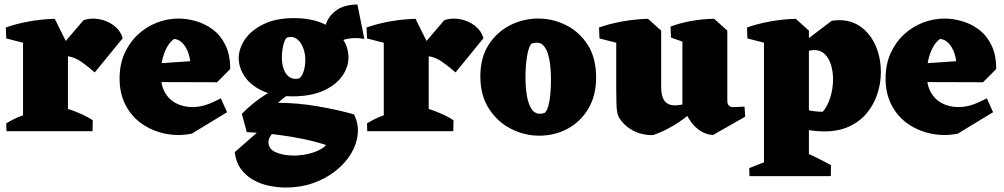

<svg xmlns="http://www.w3.org/2000/svg" viewBox="-20 -587 4490 859"><path d="M83 0V-445L225 -503L284 -384V0ZM159 -246 195 -311 354 -497Q388 -508 425 -501Q462 -494 490.5 -472Q519 -450 529 -416L404 -263Q378 -286 347 -308.5Q316 -331 281 -336ZM8 -415 6 -464Q54 -481 109.5 -491Q165 -501 225 -503L220 -417L133 -383ZM9 0 8 -35Q40 -55 74.5 -68Q109 -81 140 -88L132 0ZM227 0 260 -107Q282 -101 305 -92.5Q328 -84 351 -73.5Q374 -63 395 -49L394 0Z M838 11Q777 23 719 11Q661 -1 615 -33Q569 -65 542 -116.5Q515 -168 515 -236Q515 -298 537 -347.5Q559 -397 596.5 -432Q634 -467 681.5 -485.5Q729 -504 779 -504Q816 -504 856.5 -492.5Q897 -481 932 -455Q967 -429 988.5 -385.5Q1010 -342 1010 -278L830 -271Q835 -301 827.5 -333Q820 -365 802.5 -387.5Q785 -410 759 -413Q739 -399 725.5 -373Q712 -347 705.5 -316Q699 -285 699 -257Q699 -208 717 -175Q735 -142 767.5 -125Q800 -108 841 -108Q873 -108 902.5 -118Q932 -128 968 -147L996 -85ZM951 -219 641 -220 625 -299 902 -318 1010 -278Z M1259 252Q1223 252 1185.5 244.5Q1148 237 1115 219Q1082 201 1059 170.5Q1036 140 1030 94L1187 -44L1283 -51Q1248 -32 1225.5 -14.5Q1203 3 1192 18.5Q1181 34 1181 49Q1181 80 1214.5 94.5Q1248 109 1293 109Q1321 109 1349.5 103.5Q1378 98 1401.5 87.5Q1425 77 1439 62Q1395 47 1337.5 35Q1280 23 1215.5 15Q1151 7 1084 4L1062 -78Q1088 -104 1114 -125Q1140 -146 1168.5 -164Q1197 -182 1229 -197L1296 -180Q1275 -168 1257 -154.5Q1239 -141 1224 -127Q1268 -127 1312.5 -123Q1357 -119 1400.5 -111.5Q1444 -104 1485.5 -95Q1527 -86 1564 -75Q1585 -33 1580.5 12.5Q1576 58 1550.5 100.5Q1525 143 1481.5 177.5Q1438 212 1381.5 232Q1325 252 1259 252ZM1289 -156Q1205 -156 1152 -181.5Q1099 -207 1073.5 -246.5Q1048 -286 1048 -326Q1048 -370 1076 -411Q1104 -452 1159.5 -479Q1215 -506 1295 -506Q1370 -506 1425 -482Q1480 -458 1509.5 -418Q1539 -378 1539 -331Q1539 -286 1510.5 -246Q1482 -206 1426.5 -181Q1371 -156 1289 -156ZM1318 -236Q1331 -244 1338.5 -268Q1346 -292 1346 -320Q1346 -340 1340.5 -360Q1335 -380 1324.5 -395.5Q1314 -411 1299 -418Q1284 -425 1264 -419Q1254 -412 1247.5 -384.5Q1241 -357 1241 -329Q1241 -302 1249 -278.5Q1257 -255 1274.5 -242.5Q1292 -230 1318 -236ZM1436 -352Q1427 -385 1427.5 -421.5Q1428 -458 1443 -491Q1458 -524 1491 -545Q1524 -566 1579 -567L1610 -413Q1519 -429 1458 -375Z M1697 0V-445L1839 -503L1898 -384V0ZM1773 -246 1809 -311 1968 -497Q2002 -508 2039 -501Q2076 -494 2104.5 -472Q2133 -450 2143 -416L2018 -263Q1992 -286 1961 -308.5Q1930 -331 1895 -336ZM1622 -415 1620 -464Q1668 -481 1723.5 -491Q1779 -501 1839 -503L1834 -417L1747 -383ZM1623 0 1622 -35Q1654 -55 1688.5 -68Q1723 -81 1754 -88L1746 0ZM1841 0 1874 -107Q1896 -101 1919 -92.5Q1942 -84 1965 -73.5Q1988 -63 2009 -49L2008 0Z M2393 20Q2326 20 2265.5 -11Q2205 -42 2167 -101.5Q2129 -161 2129 -245Q2129 -329 2166 -386.5Q2203 -444 2262 -474Q2321 -504 2388 -504Q2454 -504 2513.5 -474Q2573 -444 2610 -385.5Q2647 -327 2647 -241Q2647 -158 2611.5 -99.5Q2576 -41 2518.5 -10.5Q2461 20 2393 20ZM2396 -78Q2406 -78 2417 -82Q2427 -91 2433 -112Q2439 -133 2442 -163.5Q2445 -194 2445 -229Q2445 -276 2439 -313.5Q2433 -351 2419 -373.5Q2405 -396 2382 -396Q2375 -396 2367.5 -394.5Q2360 -393 2355 -389Q2344 -372 2337.5 -332Q2331 -292 2331 -239Q2331 -194 2337.5 -157.5Q2344 -121 2358 -99.5Q2372 -78 2396 -78Z M2903 17Q2884 19 2855.5 13Q2827 7 2799 -10.5Q2771 -28 2750 -60Q2745 -69 2742 -82Q2739 -95 2738 -121Q2737 -147 2737 -191V-449L2879 -503L2938 -450V-194Q2938 -154 2955 -133.5Q2972 -113 3009 -116Q3045 -118 3082.5 -140Q3120 -162 3157 -188L3158 -167Q3120 -123 3077.5 -86.5Q3035 -50 2991 -24Q2947 2 2903 17ZM2662 -415 2660 -464Q2708 -481 2763.5 -491Q2819 -501 2879 -503L2874 -417L2787 -383ZM3170 17Q3147 16 3125 5Q3103 -6 3084.5 -26Q3066 -46 3052 -74L3033 -77V-449L3175 -503L3234 -450V-134Q3234 -124 3240 -116Q3246 -108 3258 -108Q3270 -108 3281.5 -108.5Q3293 -109 3311 -110L3314 -65ZM2982 -419 2980 -468Q3022 -484 3071.5 -493Q3121 -502 3175 -503L3170 -417L3083 -383Z M3667 1Q3611 1 3542.5 -17Q3474 -35 3418 -65L3496 -136Q3514 -122 3541.5 -110.5Q3569 -99 3600.5 -93Q3632 -87 3661 -87Q3682 -111 3694.5 -150.5Q3707 -190 3707 -232Q3707 -266 3698 -296Q3689 -326 3670.5 -344.5Q3652 -363 3623 -363Q3604 -363 3581 -353.5Q3558 -344 3532 -327L3523 -359L3701 -494Q3754 -502 3794.5 -486.5Q3835 -471 3863.5 -437.5Q3892 -404 3906.5 -359.5Q3921 -315 3921 -265Q3921 -215 3905.5 -167.5Q3890 -120 3859 -82Q3828 -44 3780 -21.5Q3732 1 3667 1ZM3333 201 3332 165Q3364 152 3398.5 139Q3433 126 3464 113L3456 201ZM3534 201 3567 86Q3600 102 3633.5 118.5Q3667 135 3698 152L3697 201ZM3398 201V-445L3540 -503L3599 -450V201ZM3324 -415 3322 -464Q3370 -481 3425.5 -491Q3481 -501 3541 -503L3545 -455L3449 -383Z M4265 11Q4204 23 4146 11Q4088 -1 4042 -33Q3996 -65 3969 -116.5Q3942 -168 3942 -236Q3942 -298 3964 -347.5Q3986 -397 4023.5 -432Q4061 -467 4108.5 -485.5Q4156 -504 4206 -504Q4243 -504 4283.5 -492.5Q4324 -481 4359 -455Q4394 -429 4415.5 -385.5Q4437 -342 4437 -278L4257 -271Q4262 -301 4254.5 -333Q4247 -365 4229.5 -387.5Q4212 -410 4186 -413Q4166 -399 4152.5 -373Q4139 -347 4132.5 -316Q4126 -285 4126 -257Q4126 -208 4144 -175Q4162 -142 4194.5 -125Q4227 -108 4268 -108Q4300 -108 4329.5 -118Q4359 -128 4395 -147L4423 -85ZM4378 -219 4068 -220 4052 -299 4329 -318 4437 -278Z"/></svg>

Font: Eczar ExtraBold
Style: Regular
Weight: 800
Designer: Vaibhav Singh
Foundry: Rosetta Type Foundry
Version: Version 2.000